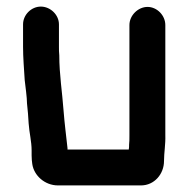

<svg xmlns="http://www.w3.org/2000/svg" viewBox="-20 -528 572 583"><path d="M50 -454V-386C50 -353 53 -318 55 -285C57 -267 62 -232 62 -214C63 -204 64 -194 65 -183L67 -153C69 -124 76 -99 76 -71V-56C76 -46 77 -37 78 -30C83 5 116 35 156 35H408C449 35 478 0 478 -39C478 -64 483 -90 482 -118V-452C482 -481 457 -507 428 -507C399 -507 373 -481 373 -452V-116C373 -106 373 -97 372 -89C372 -84 372 -79 371 -74H185V-78C181 -115 176 -153 173 -192C169 -248 160 -302 160 -360C159 -369 159 -377 159 -386V-454C159 -483 133 -508 104 -508C75 -508 50 -483 50 -454Z"/></svg>

Font: Electronic
Style: ExHv
Weight: 900
Version: Version 1.011